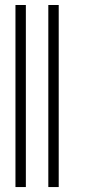

<svg xmlns="http://www.w3.org/2000/svg" viewBox="-20 -756 357 776"><path d="M84.5 -735.8V0H42.5V-735.8ZM217.3 -735.8V0H175.3V-735.8Z"/></svg>

Font: Inter 20pt ExtraLight
Style: Regular
Weight: 250
Version: Version 4.001;git-66647c0bb